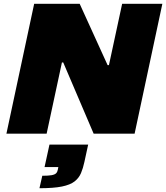

<svg xmlns="http://www.w3.org/2000/svg" viewBox="-20 -708 880 1017"><path d="M14 0 161 -688H402L550 -363H557L627 -688H840L693 0H476L315 -377H308L227 0ZM189 289 204 223Q236 223 253 220Q270 217 277 210Q284 203 286 192L289 177H216L242 58H447L427 150Q420 183 409 209Q398 235 375 253Q352 271 308 280Q264 289 189 289Z"/></svg>

Font: Saira Expanded ExtraBold
Style: Italic
Weight: 800
Width: 7
Italic angle: -12°
Designer: Hector Gatti with collaboration of the Omnibus-Type team
Foundry: Omnibus-Type
Version: Version 1.101